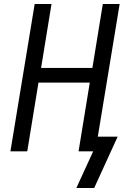

<svg xmlns="http://www.w3.org/2000/svg" viewBox="-20 -755 640 958"><path d="M361 183 445 0H372L428 -343H172L116 0H32L153 -735H237L185 -416H441L493 -735H577L468 -73H567L450 183Z"/></svg>

Font: Iosevka Aile Oblique
Style: Regular
Weight: 400
Italic angle: -9°
Designer: Belleve Invis
Foundry: Belleve Invis
Version: Version 31.1.0; ttfautohint (v1.8.4)